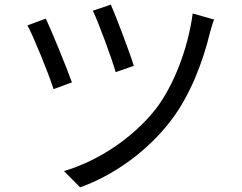

<svg xmlns="http://www.w3.org/2000/svg" viewBox="-20 -772 1040 825"><path d="M456 -752 379 -726C404 -674 461 -519 477 -462L555 -489C538 -545 478 -704 456 -752ZM900 -688 808 -714C788 -564 727 -404 648 -302C547 -175 398 -79 255 -37L324 33C465 -17 613 -120 716 -256C798 -364 852 -507 882 -631C886 -647 893 -671 900 -688ZM177 -692 98 -663C122 -620 191 -451 210 -389L289 -418C266 -483 203 -636 177 -692Z"/></svg>

Font: Noto Sans HK
Style: Regular
Weight: 400
Designer: Ryoko NISHIZUKA 西塚涼子 (kana, bopomofo & ideographs); Paul D. Hunt (Latin, Greek & Cyrillic); Sandoll Communications 산돌커뮤니
Foundry: Adobe
Version: Version 2.004;hotconv 1.0.118;makeotfexe 2.5.65603